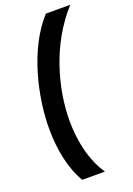

<svg xmlns="http://www.w3.org/2000/svg" viewBox="-168 -759 710 1026"><g transform="rotate(-20 186.5 -246.5)"><path d="M113 204H242C184 119 157 5 157 -116C157 -292 218 -528 373 -697H234C95 -545 40 -289 40 -113C40 9 64 122 113 204Z"/></g></svg>

Font: HK Grotesk Black
Style: Italic
Weight: 900
Italic angle: -16°
Designer: Alfredo Marco Pradil
Foundry: Hanken Design Co.
Version: Version 3.001;FEAKit 1.0